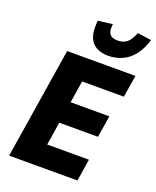

<svg xmlns="http://www.w3.org/2000/svg" viewBox="-170 -1048 932 1146"><g transform="rotate(20 295.5 -475.0)"><path d="M31 0 143 -705H577L554 -565H289L267 -425H513L491 -287H245L222 -140H487L465 0ZM380 -762Q337 -762 305 -780Q273 -798 259.5 -836Q246 -874 253 -938L345 -949Q338 -908 352 -887.5Q366 -867 403 -867Q440 -867 462.5 -885.5Q485 -904 503 -950L591 -938Q573 -877 542 -838Q511 -799 470 -780.5Q429 -762 380 -762Z"/></g></svg>

Font: Nunito Sans 7pt Condensed Black
Style: Italic
Weight: 900
Width: 3
Italic angle: -9°
Designer: Vernon Adams
Foundry: Vernon Adams
Version: Version 3.101;gftools[0.9.27]